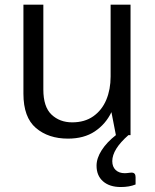

<svg xmlns="http://www.w3.org/2000/svg" viewBox="-20 -563 646 800"><path d="M528.3 156.2Q544.9 156.2 544.9 174.8V205.6Q519 216.3 483.4 216.3Q436.5 216.3 409.4 192.6Q382.3 168.9 382.3 127.4Q382.3 96.2 403.6 63Q424.8 29.8 462.9 0L444.3 -95.7Q420.4 -45.9 375.2 -15.6Q330.1 14.6 263.2 14.6Q181.6 14.6 129.6 -29.8Q77.6 -74.2 77.6 -172.4V-543.5H160.6V-189.9Q160.6 -117.7 194.8 -85.4Q229 -53.2 280.8 -53.2Q333 -53.2 368.9 -78.6Q404.8 -104 422.9 -147.2Q440.9 -190.4 440.9 -244.1V-543.5H523.9V0H515.1Q447.8 59.1 447.8 108.4Q447.8 131.8 461.9 145.3Q476.1 158.7 500 158.7Q506.8 158.7 521.5 156.7Q523.9 156.2 528.3 156.2Z"/></svg>

Font: Lycee Sans
Style: Regular
Weight: 400
Designer: Justin Alvin
Foundry: Alkove Design
Version: Version 1.030